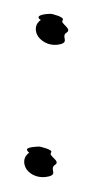

<svg xmlns="http://www.w3.org/2000/svg" viewBox="-35 -578 186 353"><g transform="rotate(5 58.5 -401.5)"><path d="M24 -290C19 -284 18 -273 26 -263C35 -253 51 -248 68 -254C84 -260 67 -267 77 -276C88 -284 63 -291 68 -298C72 -304 46 -307 46 -307C43 -307 19 -304 24 -298C25 -296 27 -295 28 -294C27 -293 25 -292 24 -290ZM24 -535C19 -529 18 -518 26 -508C35 -498 51 -492 68 -498C84 -504 67 -512 77 -520C88 -528 63 -536 68 -542C72 -549 46 -552 46 -552C43 -552 19 -549 24 -542C25 -540 27 -540 28 -539C27 -538 25 -537 24 -535ZM46 -307ZM46 -552Z"/></g></svg>

Font: bitstorm
Style: ulcn
Weight: 400
Version: Version 0.2